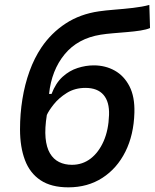

<svg xmlns="http://www.w3.org/2000/svg" viewBox="-20 -762 638 791"><path d="M261.7 9.8Q190.9 9.8 147 -19.5Q103 -48.8 82.8 -102.5Q62.5 -156.2 62.5 -229Q62.5 -293 72.3 -353.5Q82 -414.1 101.6 -468.3Q121.1 -522.5 150.9 -566.9Q191.4 -626.5 250.7 -665.3Q310.1 -704.1 387.7 -715.3Q414.6 -719.2 452.1 -722.2Q489.7 -725.1 528.1 -729.5Q566.4 -733.9 595.2 -741.7L598.1 -646.5Q583.5 -640.1 558.6 -636.2Q533.7 -632.3 504.2 -629.9Q474.6 -627.4 445.8 -625Q417 -622.6 395 -619.1Q300.3 -604 246.3 -538.3Q192.4 -472.7 182.1 -375H192.4Q209.5 -419.9 237.8 -445.6Q266.1 -471.2 299.8 -481.9Q333.5 -492.7 366.2 -492.7Q414.1 -492.7 452.6 -471.2Q491.2 -449.7 513.4 -406.5Q535.6 -363.3 533.7 -297.9Q531.2 -206.5 496.6 -137.2Q461.9 -67.9 401.6 -29.1Q341.3 9.8 261.7 9.8ZM276.4 -83Q319.8 -83 353.3 -108.6Q386.7 -134.3 407 -180.4Q427.2 -226.6 429.2 -288.1Q431.2 -342.3 406.5 -371.1Q381.8 -399.9 332 -399.9Q288.6 -399.9 255.4 -379.2Q222.2 -358.4 201.2 -331.8Q180.2 -305.2 172.9 -288.1Q164.1 -232.9 167.7 -193.8Q171.4 -154.8 185.8 -130.4Q200.2 -106 223.4 -94.5Q246.6 -83 276.4 -83Z"/></svg>

Font: Cascadia Mono NF
Style: Italic
Weight: 400
Italic angle: -10°
Monospace: yes
Designer: Aaron Bell
Foundry: Saja Typeworks
Version: Version 2404.023